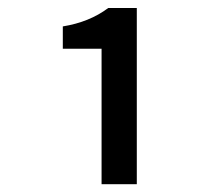

<svg xmlns="http://www.w3.org/2000/svg" viewBox="-20 -896 540 479"><path d="M233.4 -436.5V-774.4H136.7V-830.1Q203.1 -840.8 250 -876H321.3V-436.5Z"/></svg>

Font: Gen Shin Gothic Monospace Medium
Style: Regular
Weight: 500
Designer: [Source Han Sans]
Ryoko NISHIZUKA  (kana & ideographs); Paul D. Hunt (Latin, Greek & Cyrillic); Wenlong ZHANG  (bopomofo
Version: Version 1.002.20150607